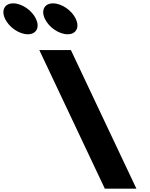

<svg xmlns="http://www.w3.org/2000/svg" viewBox="-564 -1123 892 1143"><path d="M-485.4 -1103C-536.4 -1103 -558 -1062 -533.9 -1011C-509.8 -960 -449.4 -919 -398.4 -919C-347.4 -919 -325.8 -960 -349.9 -1011C-374 -1062 -434.4 -1103 -485.4 -1103ZM-248.4 -1103C-299.4 -1103 -321 -1062 -296.9 -1011C-272.8 -960 -212.4 -919 -161.4 -919C-110.4 -919 -88.8 -960 -112.9 -1011C-137 -1062 -197.4 -1103 -248.4 -1103ZM-142 -825H-330L60 0H248Z"/></svg>

Font: Hussar
Style: BdOpOblFive
Weight: 700
Foundry: Cannot Into Space Fonts
Version: Version 2.00